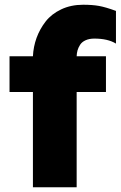

<svg xmlns="http://www.w3.org/2000/svg" viewBox="-20 -786 507 806"><path d="M376 -624Q354.5 -624 339.1 -616.9Q323.7 -609.9 316.2 -597.9Q308.6 -585.9 305.4 -574.5Q302.2 -563 301.8 -549.8H424.8V-399.9H301.8V0H118.2V-399.9H20V-549.8H118.2Q120.1 -589.8 133.5 -627Q147 -664.1 171.6 -695.8Q196.3 -727.5 237.1 -746.8Q277.8 -766.1 329.1 -766.1Q367.2 -766.1 395 -761.2Q422.9 -756.3 466.8 -740.2V-603Q432.6 -624 376 -624Z"/></svg>

Font: Stilu Bold
Style: Regular
Weight: 700
Designer: Genilson Lima Santos
Foundry: Genilson Lima Santos
Version: Version 1.200;PS 001.200;hotconv 1.0.88;makeotf.lib2.5.64775